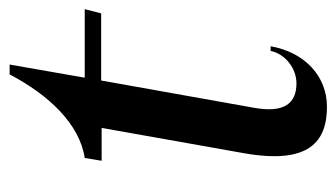

<svg xmlns="http://www.w3.org/2000/svg" viewBox="-174 -526 716 409"><g transform="rotate(-90 184.5 -322.0)"><path d="M161 16C226 16 277 -31 290 -104H280C274 -74 244 -49 211 -49C169 -49 147 -74 159 -140L217 -465H360L369 -500H223L251 -660H230C186 -576 124 -511 52 -500L46 -464H116L62 -160C38 -23 86 16 161 16Z"/></g></svg>

Font: RL Madena Oblique
Style: Regular
Weight: 400
Italic angle: -10°
Designer: I Kadek Wantara Putra
Foundry: Roughlines ID
Version: Version 1.000;Glyphs 3.1.2 (3151)